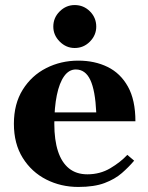

<svg xmlns="http://www.w3.org/2000/svg" viewBox="-20 -730 584 760"><path d="M326 -40Q376 -40 416.5 -64Q457 -88 484 -117L511 -94Q490 -69 462.5 -45Q435 -21 394 -5.5Q353 10 290 10Q221 10 163 -19.5Q105 -49 70 -105Q35 -161 35 -240Q35 -319 70 -375Q105 -431 163 -460.5Q221 -490 290 -490Q355 -490 406 -465Q457 -440 486.5 -387Q516 -334 516 -250H160V-285H361Q357 -372 337.5 -413.5Q318 -455 280 -455Q253 -455 234 -428.5Q215 -402 205 -353.5Q195 -305 195 -240Q195 -176 209.5 -131.5Q224 -87 253 -63.5Q282 -40 326 -40ZM275.6 -540Q241.8 -540 216.4 -565.4Q191 -590.8 191 -624.6Q191 -660 216.4 -685Q241.8 -710 275.6 -710Q311 -710 336 -685Q361 -660 361 -624.6Q361 -590.8 336 -565.4Q311 -540 275.6 -540Z"/></svg>

Font: Brygada 1918
Style: Regular
Weight: 400
Designer: Mateusz Machalski | Borys Kosmynka | Przemek Hoffer
Foundry: NIEPODLEGLA 2018
Version: Version 3.006